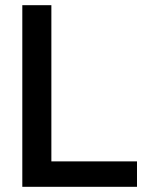

<svg xmlns="http://www.w3.org/2000/svg" viewBox="-20 -720 564 740"><path d="M66 0V-700H178V-98H508V0Z"/></svg>

Font: Georama Medium
Style: Regular
Weight: 500
Designer: Jean-Baptiste Levee
Foundry: Production Type
Version: Version 1.000